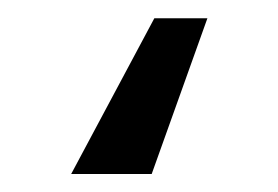

<svg xmlns="http://www.w3.org/2000/svg" viewBox="-20 11 307 212"><path d="M209 31.2 147.5 203.1H58.6L150.4 31.2Z"/></svg>

Font: GitLab Sans
Style: Regular
Weight: 400
Designer: Rasmus Andersson
Foundry: Modifications by GitLab B.V., manufactured by rsms
Version: Version 4.000;git-c8fb6b7